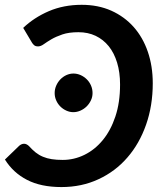

<svg xmlns="http://www.w3.org/2000/svg" viewBox="-30 -750 667 778"><path d="M0 0ZM67.5 -167.5C60.8 -167.5 54.3 -164.8 48 -159.5L-10 -103.5C12.3 -67.8 42.2 -40.3 79.8 -21C117.2 -1.7 163.7 8 219 8C273.7 8 323.8 -2.6 369.2 -23.8C414.8 -44.9 453.8 -74.2 486.2 -111.8C518.8 -149.2 544 -193.7 562 -245C580 -296.3 589 -352.2 589 -412.5C589 -458.8 582.3 -501.4 569 -540.2C555.7 -579.1 536.5 -612.6 511.5 -640.8C486.5 -668.9 456.2 -690.9 420.8 -706.8C385.2 -722.6 345.3 -730.5 301 -730.5C252.3 -730.5 208 -721.9 168 -704.8C128 -687.6 93.3 -665 64 -637L100 -576.5C102.3 -572.8 105.2 -569.5 108.8 -566.5C112.2 -563.5 117.5 -562 124.5 -562C131.5 -562 139.2 -565 147.5 -571C155.8 -577 166.1 -583.6 178.2 -590.8C190.4 -597.9 205.2 -604.5 222.8 -610.5C240.2 -616.5 262 -619.5 288 -619.5C313.7 -619.5 336.8 -614.6 357.5 -604.8C378.2 -594.9 395.8 -580.9 410.5 -562.8C425.2 -544.6 436.5 -522.4 444.5 -496.2C452.5 -470.1 456.5 -440.5 456.5 -407.5C456.5 -358.8 450.2 -315.6 437.5 -277.8C424.8 -239.9 407.8 -208 386.2 -182C364.8 -156 340 -136.2 312 -122.5C284 -108.8 254.7 -102 224 -102C207.3 -102 192.6 -103 179.8 -105C166.9 -107 155.1 -110.2 144.2 -114.8C133.4 -119.2 123.5 -125.1 114.5 -132.2C105.5 -139.4 96.5 -148 87.5 -158C84.8 -160.7 81.8 -162.9 78.2 -164.8C74.8 -166.6 71.2 -167.5 67.5 -167.5ZM345 -373C345 -384 342.8 -394.3 338.5 -404C334.2 -413.7 328.4 -422 321.2 -429C314.1 -436 305.8 -441.6 296.5 -445.8C287.2 -449.9 277.5 -452 267.5 -452C257.8 -452 248.4 -449.9 239.2 -445.8C230.1 -441.6 222 -435.9 215 -428.8C208 -421.6 202.3 -413.2 198 -403.5C193.7 -393.8 191.5 -383.7 191.5 -373C191.5 -362.3 193.6 -352.3 197.8 -343C201.9 -333.7 207.5 -325.5 214.5 -318.5C221.5 -311.5 229.6 -305.9 238.8 -301.8C247.9 -297.6 257.3 -295.5 267 -295.5C277 -295.5 286.7 -297.6 296 -301.8C305.3 -305.9 313.6 -311.5 320.8 -318.5C327.9 -325.5 333.8 -333.7 338.2 -343C342.8 -352.3 345 -362.3 345 -373Z"/></svg>

Font: Lato
Style: Bold Italic
Weight: 700
Italic angle: -7°
Designer: Lukasz Dziedzic
Foundry: tyPoland Lukasz Dziedzic
Version: Version 2.007; 2014-02-27